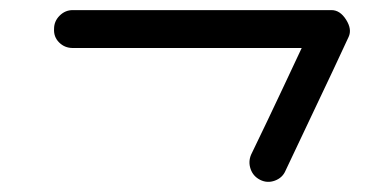

<svg xmlns="http://www.w3.org/2000/svg" viewBox="-20 -322 731 380"><path d="M124 -227Q108 -227 97 -238Q86 -249 87 -265Q87 -280 98 -291Q109 -302 124 -302Q252 -302 380 -302Q508 -302 636 -302Q653 -302 665 -283Q677 -264 670 -249Q639 -182 607.5 -116Q576 -50 545 16Q539 30 524 35.5Q509 41 495 34Q481 27 476 12.5Q471 -2 477 -16Q509 -82 540 -148Q571 -214 602 -280Q606 -288 615 -281Q624 -274 632 -262Q639 -250 642 -238.5Q645 -227 636 -227Q508 -227 380 -227Q252 -227 124 -227Q124 -227 124 -227Q124 -227 124 -227Z"/></svg>

Font: FRB American Cursive Guidelines Arrows Extrabold
Style: Bold Italic
Weight: 800
Italic angle: -25°
Version: Version 2.0;Modular Font Editor K font №1